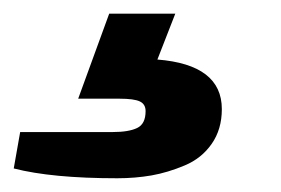

<svg xmlns="http://www.w3.org/2000/svg" viewBox="-100 -54 407 278"><path d="M69.8 204.1Q-24.9 204.1 -80.1 189.9L-70.8 137.2H63Q86.4 137.2 98.6 131.3Q110.8 125.5 110.8 106.9Q110.8 96.7 102.3 92.8Q93.8 88.9 73.2 88.9H13.2L58.1 -34.2H153.8L127.9 32.2Q221.2 39.6 221.2 104Q221.2 133.3 206.5 154.3Q191.9 175.3 167.5 185.5Q143.1 195.8 119.4 200Q95.7 204.1 69.8 204.1Z"/></svg>

Font: Archivo Expanded ExtraBold
Style: Italic
Weight: 800
Width: 7
Italic angle: -10°
Designer: Hector Gatti
Foundry: Omnibus-Type
Version: Version 2.001